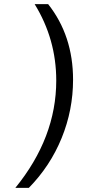

<svg xmlns="http://www.w3.org/2000/svg" viewBox="-20 -765 474 925"><path d="M54 140Q251 -102 251 -377Q251 -576 147 -745H212Q332 -593 332 -381Q332 -235 277 -100Q222 35 119 140Z"/></svg>

Font: Plus Jakarta Display Light
Style: Italic
Weight: 300
Italic angle: -12°
Designer: Gumpita Rahayu
Foundry: Tokotype Studio
Version: Version 1.000;hotconv 1.0.109;makeotfexe 2.5.65596